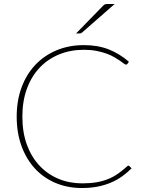

<svg xmlns="http://www.w3.org/2000/svg" viewBox="-20 -938 720 966"><path d="M626 -104.5Q628 -104.5 631.5 -102L642 -91Q620 -69 594.5 -50.8Q569 -32.5 538.5 -19.5Q508 -6.5 471.8 0.8Q435.5 8 392 8Q320.5 8 260.2 -17.2Q200 -42.5 156.5 -89.2Q113 -136 88.5 -202.5Q64 -269 64 -351.5Q64 -432 88.5 -498.2Q113 -564.5 157.8 -611.8Q202.5 -659 264.8 -685Q327 -711 402 -711Q472.5 -711 527 -689.5Q581.5 -668 628.5 -627.5L621 -616.5Q619 -613 613 -613Q610 -613 602.8 -618.5Q595.5 -624 583.8 -632.2Q572 -640.5 555.2 -650.2Q538.5 -660 516 -668.2Q493.5 -676.5 465 -682Q436.5 -687.5 402 -687.5Q334 -687.5 277 -664Q220 -640.5 179 -597Q138 -553.5 115.2 -491.2Q92.5 -429 92.5 -351.5Q92.5 -272.5 115.2 -210.2Q138 -148 178.5 -104.8Q219 -61.5 274 -38.5Q329 -15.5 393.5 -15.5Q434 -15.5 466 -21Q498 -26.5 524.8 -37.5Q551.5 -48.5 574.2 -64.5Q597 -80.5 619.5 -101Q623 -104.5 626 -104.5ZM557 -918 392.5 -774Q387.5 -769.5 379.5 -769.5H362.5L498.5 -909Q503.5 -914.5 508.5 -916.2Q513.5 -918 523.5 -918Z"/></svg>

Font: Lato ExtraLight
Style: Regular
Weight: 275
Designer: Lukasz Dziedzic with Adam Twardoch and Botio Nikoltchev
Foundry: tyPoland Lukasz Dziedzic
Version: Version 2.015; 2015-08-06; http://www.latofonts.com/